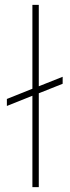

<svg xmlns="http://www.w3.org/2000/svg" viewBox="-20 -770 287 790"><path d="M237.8 -454.1V-425.3L139.6 -386.2V0H113.3V-376L8.3 -334V-362.8L113.3 -404.8V-750H139.6V-415Z"/></svg>

Font: Vazirmatn UI Thin
Style: Regular
Weight: 100
Designer: Saber Rastikerdar
Foundry: Saber Rastikerdar
Version: Version 33.003